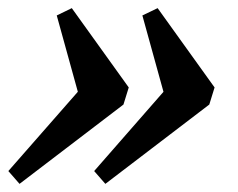

<svg xmlns="http://www.w3.org/2000/svg" viewBox="-34 -460 584 472"><path d="M167 -199.5 105.5 -422 142.5 -440 282.5 -245 269.5 -203 14 -8 -13.5 -39.5 189 -270.5ZM377.5 -199.5 316 -422 353.5 -440 493.5 -245 480.5 -203 225 -8 197.5 -39.5 399.5 -270.5Z"/></svg>

Font: Newsreader 16pt 16pt SemiBold
Style: Italic
Weight: 600
Italic angle: -17°
Version: Version 1.003